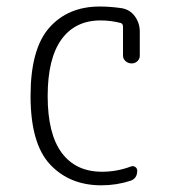

<svg xmlns="http://www.w3.org/2000/svg" viewBox="-20 -550 540 580"><path d="M286.1 9.8Q190.4 9.8 131.3 -53.2Q72.3 -116.2 72.3 -259.8Q72.3 -402.3 128.9 -466.3Q185.5 -530.3 281.2 -530.3Q312.5 -530.3 346.7 -525.4Q372.1 -521.5 387.2 -501Q402.3 -480.5 402.3 -454.1V-381.8Q402.3 -372.1 395 -365.2Q387.7 -358.4 377.9 -358.4Q367.2 -358.4 359.4 -365.2Q351.6 -372.1 351.6 -381.8V-468.8Q351.6 -478.5 344.7 -480.5Q314.5 -488.3 284.2 -488.3Q207 -488.3 165.5 -430.7Q124 -373 124 -259.8Q124 -145.5 166.5 -88.4Q209 -31.2 288.1 -31.2Q333 -31.2 375 -46.9Q381.8 -49.8 388.2 -45.9Q394.5 -42 394.5 -34.2Q394.5 -10.7 374 -3.9Q332 9.8 286.1 9.8Z"/></svg>

Font: Rounded Mgen+ 1mn light
Style: Regular
Weight: 200
Designer: [Source Han Sans]
Ryoko NISHIZUKA  (kana & ideographs); Paul D. Hunt (Latin, Greek & Cyrillic); Wenlong ZHANG  (bopomofo
Version: Version 1.059.20150602